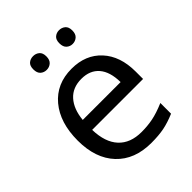

<svg xmlns="http://www.w3.org/2000/svg" viewBox="-207 -849 979 979"><g transform="rotate(-45 282.0 -360.0)"><path d="M313 9.8Q192.4 9.8 123.8 -63.2Q55.2 -136.2 55.2 -264.2Q55.2 -393.1 119.1 -469.5Q183.1 -545.9 292 -545.9Q393.1 -545.9 453.1 -480.7Q513.2 -415.5 513.2 -304.2V-251H146Q148.4 -159.7 192.4 -112.3Q236.3 -64.9 316.9 -64.9Q359.9 -64.9 398.4 -72.5Q437 -80.1 488.8 -102.1V-24.9Q444.3 -5.9 405.3 2Q366.2 9.8 313 9.8ZM291 -474.1Q228 -474.1 191.4 -433.6Q154.8 -393.1 147.9 -320.8H420.9Q419.9 -396 386.2 -435.1Q352.5 -474.1 291 -474.1ZM151.9 -681.2Q151.9 -707 165.5 -718.5Q179.2 -730 198.7 -730Q217.8 -730 231.9 -718.5Q246.1 -707 246.1 -681.2Q246.1 -655.3 231.9 -643.1Q217.8 -630.9 198.7 -630.9Q179.2 -630.9 165.5 -643.1Q151.9 -655.3 151.9 -681.2ZM339.8 -681.2Q339.8 -707 353.5 -718.5Q367.2 -730 385.7 -730Q404.8 -730 418.9 -718.5Q433.1 -707 433.1 -681.2Q433.1 -655.3 418.9 -643.1Q404.8 -630.9 385.7 -630.9Q367.2 -630.9 353.5 -643.1Q339.8 -655.3 339.8 -681.2Z"/></g></svg>

Font: NotoPenekeko
Style: Regular
Weight: 400
Designer: Monotype Design team
Foundry: Monotype Imaging Inc.
Version: Version 1.04